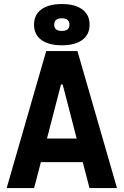

<svg xmlns="http://www.w3.org/2000/svg" viewBox="-20 -952 626 972"><path d="M13.7 0 213.9 -693.4H372.1L572.3 0H433.1L398.9 -131.3H187L152.8 0ZM217.8 -250.5H368.2L297.4 -523.9H288.6ZM293 -722.7Q226.1 -722.7 189.2 -750Q152.3 -777.3 152.3 -827.1Q152.3 -877 189.2 -904.3Q226.1 -931.6 293 -931.6Q359.9 -931.6 396.7 -904.3Q433.6 -877 433.6 -827.1Q433.6 -777.3 396.7 -750Q359.9 -722.7 293 -722.7ZM293 -795.4Q331.5 -795.4 331.5 -827.1Q331.5 -859.4 293 -859.4Q254.4 -859.4 254.4 -827.1Q254.4 -795.4 293 -795.4Z"/></svg>

Font: Cascadia Mono PL
Style: Bold
Weight: 700
Monospace: yes
Designer: Aaron Bell
Foundry: Saja Typeworks
Version: Version 2404.023; ttfautohint (v1.8.4)